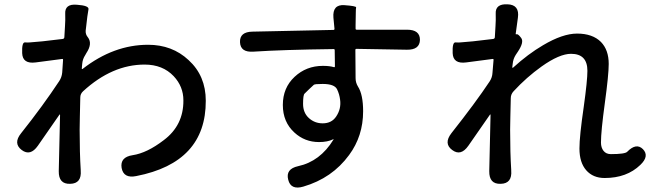

<svg xmlns="http://www.w3.org/2000/svg" viewBox="-20 -813 3040 892"><path d="M306 41Q252 43 253 -18L259 -279Q259 -284 256 -280L156 -136Q121 -86 81 -116Q40 -147 78 -194Q179 -321 255 -436Q267 -454 269 -476L273 -535Q273 -540 268 -539L146 -523Q85 -515 83 -566Q81 -617 96 -616Q111 -615 119 -616Q148 -618 177 -621L271 -632Q279 -633 279 -641L282 -692Q284 -720 283 -748Q280 -796 337 -791Q395 -787 391 -769.5Q387 -752 378 -670Q377 -653 388 -640Q411 -611 381 -566L376 -557Q364 -539 362 -517L360 -495Q360 -490 364 -493Q508 -605 668 -605Q780 -605 856 -534Q936 -461 936 -345Q937 -58 613 5Q554 17 545 -33Q537 -83 596 -92Q663 -102 741 -162Q833 -231 832 -347Q832 -411 787 -459Q736 -513 652 -513Q501 -513 366 -389Q353 -377 353 -360L351 -271Q350 -241 350 -211Q350 -103 355 -24V-21Q360 40 306 41Z M1389 54Q1331 71 1319 22Q1306 -28 1365 -41Q1467 -63 1529 -164Q1532 -168 1528 -166Q1502 -153 1462 -153Q1396 -153 1348 -197Q1294 -246 1294 -325.5Q1294 -405 1348.5 -456Q1403 -507 1480 -507Q1512 -507 1531 -501Q1536 -500 1536 -505L1535 -580Q1535 -585 1530 -585Q1294 -582 1157 -573Q1097 -569 1095 -617Q1093 -665 1153 -666L1529 -674Q1534 -674 1534 -679L1529 -731Q1524 -793 1580 -789Q1636 -785 1634.5 -778.5Q1633 -772 1633 -755Q1633 -725 1632 -695V-680Q1632 -675 1637 -675H1871Q1931 -675 1931 -628Q1930 -581 1870 -582L1636 -586Q1631 -586 1631 -581L1632 -450Q1632 -429 1643 -411Q1667 -374 1667 -296Q1667 -181 1602 -93Q1523 15 1389 54ZM1479 -240Q1521 -240 1542 -272Q1566 -308 1560 -350Q1557 -375 1546 -398Q1534 -423 1479 -423Q1442 -423 1438 -419Q1416 -399 1395 -378Q1388 -372 1388 -330.5Q1388 -289 1415 -264.5Q1442 -240 1479 -240Z M2306 41Q2252 43 2253 -18L2259 -279Q2259 -284 2256 -280L2156 -136Q2121 -86 2081 -116Q2040 -146 2077 -194Q2190 -337 2255 -435Q2267 -453 2268 -475L2273 -535Q2273 -540 2268 -539L2146 -523Q2085 -515 2083 -566Q2081 -617 2096 -616Q2111 -615 2119 -616Q2148 -618 2177 -621L2271 -632Q2279 -633 2279 -641L2282 -692Q2284 -720 2283 -748Q2280 -796 2338 -793Q2395 -791 2386 -730L2376 -657Q2375 -652 2380 -654Q2387 -656 2401 -637Q2416 -618 2386 -573L2376 -558Q2364 -539 2362 -517L2360 -501Q2360 -496 2364 -499Q2433 -562 2503 -603Q2594 -657 2661 -657Q2733 -657 2772 -618Q2808 -581 2808 -516Q2808 -466 2790 -334.5Q2772 -203 2772 -151Q2772 -127 2784 -112Q2796 -97 2818 -97Q2884 -97 2894 -108Q2936 -151 2967 -120Q2998 -88 2955 -47Q2892 14 2789 14Q2735 14 2703.5 -22Q2672 -58 2672 -123Q2672 -180 2692 -317Q2709 -439 2709 -484Q2709 -563 2633 -563Q2579 -563 2496 -504Q2426 -454 2366 -389Q2353 -375 2353 -357L2351 -271Q2350 -241 2350 -211Q2350 -103 2355 -24V-21Q2360 40 2306 41Z"/></svg>

Font: Resource Han Rounded TW Medium
Style: Regular
Weight: 500
Designer: Cyano Hao (round all glyphs); Ryoko NISHIZUKA 西塚涼子 (kana, bopomofo & ideographs); Paul D. Hunt (Latin, Greek & Cyrillic)
Foundry: Cyano Hao
Version: 0.990